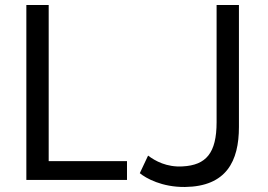

<svg xmlns="http://www.w3.org/2000/svg" viewBox="-20 -715 1066 765"><path d="M174 -73H486V2H85V-695H174ZM932 -695V-209C932 -73 882 28 717 30C625 31 561 -5 537 -25L570 -95C598 -74 644 -48 708 -52C801 -57 843 -105 843 -228V-695Z"/></svg>

Font: Repo Regular
Style: Regular
Weight: 400
Designer: Stefan Peev
Foundry: Context Ltd
Version: Version 1.502